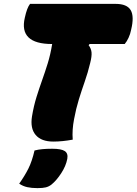

<svg xmlns="http://www.w3.org/2000/svg" viewBox="-20 -720 704 990"><path d="M355 0Q302 10 255 10Q193 10 164 -24Q135 -58 145 -120Q154 -174 168 -219Q182 -264 197 -306Q212 -348 226 -393Q240 -438 249 -493Q76 -493 108 -629Q119 -680 135 -700H576Q635 -700 654 -667.5Q673 -635 656 -566Q652 -545 643 -525.5Q634 -506 623 -493H442L437 -487Q450 -470 452 -450Q454 -430 445 -395Q433 -345 417 -299.5Q401 -254 386.5 -207Q372 -160 362 -106Q351 -50 355 0ZM158 56Q177 51 199 49Q221 47 249 47Q296 47 314 59Q332 71 327 99Q320 136 295.5 173.5Q271 211 245 232Q232 242 216.5 246Q201 250 173 250Q143 250 120.5 245Q98 240 79 227Q108 186 126.5 149Q145 112 158 56Z"/></svg>

Font: Recursive Mn Csl St XBk
Style: Italic
Weight: 1000
Italic angle: -15°
Monospace: yes
Version: Version 1.079;hotconv 1.0.112;makeotfexe 2.5.65598; ttfautoh